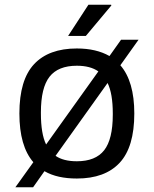

<svg xmlns="http://www.w3.org/2000/svg" viewBox="-20 -743 651 812"><path d="M45 49 121 -57Q62 -125 62 -263Q62 -405 124 -471.5Q186 -538 305 -538Q387 -538 443 -506L492 -575H566L489 -467Q548 -399 548 -263Q548 -121 486 -54.5Q424 12 305 12Q264 12 230 4.5Q196 -3 168 -19L120 49ZM305 -61Q384 -61 420.5 -107.5Q457 -154 457 -258V-263Q457 -347 435 -392L215 -84Q248 -61 305 -61ZM175 -132 396 -441Q362 -465 305 -465Q226 -465 189.5 -418.5Q153 -372 153 -268V-263Q153 -177 175 -132ZM268 -591 354 -723H450L451 -720L343 -591Z"/></svg>

Font: Archivo VF Beta
Style: Regular
Weight: 400
Designer: Hector Gatti
Foundry: Omnibus-Type
Version: Version 1.002